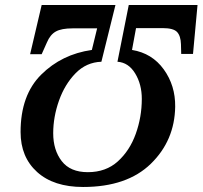

<svg xmlns="http://www.w3.org/2000/svg" viewBox="-20 -734 807 765"><path d="M311 11Q486 11 581 -81.5Q676 -174 678 -309Q679 -393 632.5 -457.5Q586 -522 506 -535L522 -622H628Q671 -622 685.5 -606.5Q700 -591 701 -558L702 -519H749L767 -714H493L448 -488Q492 -485 518.5 -441.5Q545 -398 545 -340Q545 -268 521 -201Q497 -134 449.5 -91Q402 -48 330 -48Q260 -48 226 -92Q192 -136 192 -203Q192 -268 215 -333Q238 -398 281 -442Q324 -486 384 -488L440 -714H146L100 -518H146L167 -565Q180 -596 202.5 -608.5Q225 -621 269 -621H367L346 -535Q226 -518 144 -436.5Q62 -355 62 -208Q62 -108 128 -48.5Q194 11 311 11Z"/></svg>

Font: Noto Serif SemiCondensed Semi
Style: Italic
Weight: 600
Width: 4
Italic angle: -12°
Designer: Monotype Design Team
Foundry: Monotype Imaging Inc.
Version: Version 1.901